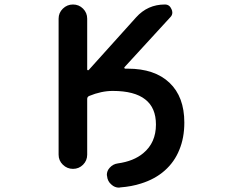

<svg xmlns="http://www.w3.org/2000/svg" viewBox="-20 -775 1040 859"><path d="M459 12.7Q458 9.8 458 7.8Q458 -10.7 470.7 -24.4Q485.4 -41 506.8 -43.9Q578.1 -53.7 621.1 -89.8Q677.7 -136.7 677.7 -217.8Q677.7 -293 629.9 -330.1Q582 -368.2 484.4 -368.2Q433.6 -368.2 378.9 -345.7Q370.1 -341.8 370.1 -332V-83Q370.1 -56.6 351.6 -38.1Q333 -19.5 306.6 -19.5Q280.3 -19.5 261.2 -38.1Q242.2 -56.6 242.2 -83V-691.4Q242.2 -717.8 261.2 -736.3Q280.3 -754.9 306.6 -754.9Q333 -754.9 351.6 -736.3Q370.1 -717.8 370.1 -691.4V-463.9Q370.1 -461.9 372.6 -460.9Q375 -460 377 -461.9L588.9 -697.3Q640.6 -754.9 717.8 -754.9Q738.3 -754.9 747.1 -734.4Q751 -726.6 751 -718.8Q751 -707 742.2 -698.2L537.1 -474.6Q535.2 -472.7 536.6 -470.2Q538.1 -467.8 540 -467.8Q545.9 -467.8 551.8 -467.8Q671.9 -467.8 738.3 -404.8Q804.7 -341.8 804.7 -226.6Q804.7 -158.2 782.2 -104.5Q760.7 -50.8 717.3 -12.2Q673.8 26.4 611.3 45.9Q569.3 59.6 517.6 63.5Q515.6 64.5 512.7 64.5Q493.2 64.5 478.5 50.8Q460.9 36.1 459 12.7Z"/></svg>

Font: Rounded-X Mgen+ 1m medium
Style: Regular
Weight: 500
Designer: [Source Han Sans]
Ryoko NISHIZUKA  (kana & ideographs); Paul D. Hunt (Latin, Greek & Cyrillic); Wenlong ZHANG  (bopomofo
Version: Version 1.059.20150602